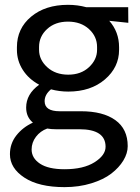

<svg xmlns="http://www.w3.org/2000/svg" viewBox="-20 -558 578 792"><path d="M21 78.1Q21 34.2 47.6 0.5Q74.2 -33.2 115.7 -52.2Q87.9 -75.2 87.9 -114.3Q87.9 -169.9 141.6 -208.5Q98.1 -231.9 74 -269.8Q49.8 -307.6 49.8 -352.5V-363.3Q49.8 -440.4 108.4 -489.3Q167 -538.1 260.3 -538.1Q299.8 -538.1 335.9 -528.3H508.8L509.3 -463.9L430.7 -472.2Q471.2 -426.3 471.2 -363.3V-352.5Q471.2 -280.3 412.6 -230.2Q354 -180.2 261.7 -180.2Q225.1 -180.2 190.4 -189.5Q164.1 -168 164.1 -140.6Q164.1 -99.1 226.1 -99.1H314Q404.8 -99.1 455.8 -62.5Q506.8 -25.9 506.8 44.9Q506.8 74.2 489 103.8Q471.2 133.3 439.2 158Q407.2 182.6 356.7 198.2Q306.2 213.9 246.1 213.9Q140.6 213.9 80.8 174.8Q21 135.7 21 78.1ZM260.3 -468.8Q207.5 -468.8 174.3 -438.2Q141.1 -407.7 141.1 -364.3V-352.5Q141.1 -311.5 174.8 -280.8Q208.5 -250 261.7 -250Q314 -250 347.2 -281Q380.4 -312 380.4 -352.5V-364.3Q380.4 -407.7 346.9 -438.2Q313.5 -468.8 260.3 -468.8ZM307.1 -24.9H209.5Q191.4 -24.9 174.8 -27.8Q146.5 -17.6 128.4 6.1Q110.4 29.8 110.4 58.6Q110.4 94.2 145 117.2Q179.7 140.1 246.1 140.1Q324.2 140.1 369.9 111.3Q415.5 82.5 415.5 47.4Q415.5 -24.9 307.1 -24.9Z"/></svg>

Font: Bert Sans Medium
Style: Regular
Weight: 500
Designer: Christian Robertson, Adam Twardoch, & Cristiano Sobral
Foundry: Google
Version: Version 12.135;January 10, 2020;FontCreator 12.0.0.2547 64-b